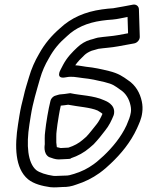

<svg xmlns="http://www.w3.org/2000/svg" viewBox="-20 -762 646 843"><path d="M288.8 -353C268.3 -350.1 255.7 -348 249.1 -348C240 -348 232.1 -344.3 223.6 -342.1C212.5 -339.2 203.7 -328.8 201.7 -319.7C196.7 -297.4 192.3 -280 188.2 -254L182.2 -216C180.6 -206 179.2 -194 178.5 -186.1C175 -162.7 177 -143.8 176.6 -128.7C176.5 -126.3 168.6 -87.5 195.3 -72.4C207.8 -67.7 223.3 -62 236.8 -62C251.7 -62 266.9 -64 278.1 -64C292 -64 291.9 -67.4 291.9 -67.4C321.8 -77.3 349.2 -92.3 372.5 -112.3L389.8 -127.3C390.6 -127.9 391.5 -128.9 392 -129.4C409.2 -147.4 428.1 -170.7 442.3 -189.8C458.8 -210.1 469.9 -233.5 478.6 -254.9C479.4 -256.9 480.1 -259.4 480.3 -261L480.7 -263C487.2 -304.6 442.6 -319.3 436.8 -322C391.5 -342.8 331.7 -343.4 291.1 -352.4C289.5 -352.8 290.1 -353 288.8 -353ZM232.2 -216 238.2 -254C241 -271.4 243.3 -282.2 246.9 -298.2C257.2 -298.8 269.5 -301 279.2 -302.2C323.7 -293.4 377.1 -290.6 408.7 -276.6C416.1 -272 426.4 -266.1 429.9 -262C423.1 -246 412.9 -226.9 404.5 -216.9C389.7 -198.8 374.4 -178 358.9 -161.7L342.7 -147.7C325.9 -133.2 305.6 -121.9 280.7 -113.9C269 -113.6 256.1 -112.2 246.5 -112C241.3 -112.9 234.9 -114.3 229.5 -116C228.4 -122.1 227.5 -132.3 227.2 -136.2C227.6 -153.3 226.3 -172.5 228.6 -187C230.1 -196.4 230.6 -205.9 232.2 -216ZM268.8 -422.5C297.2 -428 310.3 -423.3 344.7 -419.1C377.1 -416 405.9 -409.6 438.9 -401.7C477 -392.3 483.6 -385.6 510 -366.7C531.7 -352.8 547.1 -327.9 553 -299.3C555.7 -287.2 555.9 -277.2 554.4 -268C551.5 -249.6 545 -234 535.5 -211.8C511.5 -159.9 473.5 -114.5 435.2 -78.2C417.9 -63.2 407.9 -52.8 391.3 -41C364.3 -21.6 340.2 -9.6 305.9 1.3C291 6 279.4 9.6 265.1 9C244.1 9 226.7 11.4 214.5 10.2C182.8 5.5 153.7 -3.7 139.1 -15.2C101.8 -46.7 94.6 -123.7 109.2 -216L115.2 -254C124.5 -312.5 140.4 -362.5 155.8 -416.9C165 -449.3 178 -478.2 194.2 -505.5C216.2 -546.1 241.1 -574.8 273.1 -602.3C273.5 -602.6 274 -603.1 274.3 -603.4C312.5 -639.9 362 -662 426.2 -671.2C434.2 -671.9 443.6 -673.1 450.7 -674.2L474.2 -676.1C496.4 -677.9 518.7 -683.7 540 -687.7L542.3 -615.9L496.5 -607.5C473.4 -603.1 438.3 -601.3 409.4 -596.7C402.6 -595.5 394.9 -592.4 389.7 -591L375.1 -587C357 -582.1 334.9 -569.3 318.9 -553.5C297.4 -533.2 274.9 -510.9 257.2 -477.7L245.7 -455.5C245.7 -455.5 221 -413.2 268.8 -422.5ZM310.4 -475.4C321.3 -491.3 334 -504.2 351.2 -520.5C358.5 -527.6 370.3 -534.5 382.6 -539.3L395.9 -543C400.8 -544.3 405.1 -545.6 411.7 -547.6C435.3 -551.2 470.6 -553.1 498.2 -558.5L569.1 -571.4C583 -574 594.1 -587.3 593.7 -600.7L589.9 -721.7C589.4 -735.1 577.5 -744.1 563.8 -741.6C534.1 -736 507.9 -730.9 476.9 -725.8L453.6 -723.9C444.3 -723.1 435.4 -721.8 427.6 -720.7C354.4 -710.5 292.5 -684.3 242.7 -637.2C207.9 -606.9 176.5 -571.3 150.9 -524.5C133.6 -495.1 117.7 -460 107.2 -423.1C99.7 -396.5 90.5 -371.2 83.7 -338.8C76.7 -311.7 70.2 -285.6 65.2 -254L59.2 -216C44.1 -120.7 45.1 -23.1 103.3 25.3C129 45.9 165.2 54.7 200.4 59.8C222.6 62.3 240.8 59.1 256.1 59C274.6 59.6 294.7 56.2 315.1 48.4C352.1 36.6 385.1 20.5 416.5 -2C438.2 -17.6 452.4 -30.9 466.6 -44.3C510.1 -85.3 553.1 -136.4 581.4 -198.2C589.9 -218.1 601.2 -238.8 604.6 -268.7C606.7 -283.3 606.1 -301.1 602.6 -316.7C594.9 -354 575.1 -388.2 542.9 -409.3C519.6 -426 500.8 -439.8 458 -450.3C424.4 -458.5 394.8 -465.2 357.9 -468.9C343 -470.7 330.6 -474.1 310.4 -475.4Z"/></svg>

Font: Tape
Style: Regular
Weight: 500
Foundry: Cannot Into Space Fonts
Version: Version 0.97